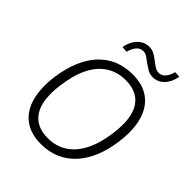

<svg xmlns="http://www.w3.org/2000/svg" viewBox="-249 -1058 1211 1211"><g transform="rotate(45 356.5 -452.0)"><path d="M325 8Q234 8 175.5 -35Q117 -78 94.5 -158.5Q72 -239 86 -351Q98 -437 126 -504.5Q154 -572 197 -618.5Q240 -665 297 -689Q354 -713 423 -713Q515 -713 573 -670Q631 -627 654 -547Q677 -467 662 -355Q651 -268 622.5 -200.5Q594 -133 550.5 -86.5Q507 -40 450.5 -16Q394 8 325 8ZM328 -49Q403 -49 458.5 -85.5Q514 -122 549.5 -192Q585 -262 598 -363Q618 -509 571.5 -582.5Q525 -656 419 -656Q345 -656 289 -620Q233 -584 198 -514Q163 -444 150 -342Q130 -197 176.5 -123Q223 -49 328 -49ZM295 -786 256 -789Q263 -826 279.5 -853Q296 -880 320.5 -895Q345 -910 374 -910Q402 -910 424.5 -896.5Q447 -883 466 -868Q482 -855 498.5 -845Q515 -835 532 -835Q558 -835 576 -855.5Q594 -876 603 -912L642 -910Q632 -854 600.5 -821.5Q569 -789 525 -789Q497 -789 475 -802.5Q453 -816 433 -830Q417 -843 401 -853.5Q385 -864 367 -864Q341 -864 323 -843.5Q305 -823 295 -786Z"/></g></svg>

Font: Nunito Sans 10pt SemiCondensed Light
Style: Italic
Weight: 300
Width: 4
Italic angle: -9°
Designer: Vernon Adams
Foundry: Vernon Adams
Version: Version 3.101;gftools[0.9.27]